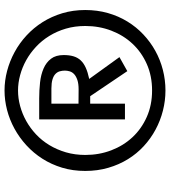

<svg xmlns="http://www.w3.org/2000/svg" viewBox="30 -798 768 868"><g transform="rotate(-90 414.0 -364.0)"><path d="M526.4 -172.4 413.1 -340.3H379.4V-183.1H308.1V-570.8H403.3Q440.4 -570.8 475.6 -566.9Q510.7 -563 538.3 -551Q565.9 -539.1 582.5 -517.3Q599.1 -495.6 599.1 -460Q599.1 -434.6 593.5 -415.8Q587.9 -397 575.2 -383.3Q562.5 -369.6 542 -360.4Q521.5 -351.1 491.2 -344.7L589.8 -208ZM379.4 -515.6V-393.1L443.4 -392.6Q469.7 -392.6 486.3 -398.2Q502.9 -403.8 512.5 -412.6Q522 -421.4 525.4 -432.6Q528.8 -443.8 528.8 -454.6Q528.8 -466.8 525.6 -477.8Q522.5 -488.8 513.7 -497.3Q504.9 -505.9 489 -510.7Q473.1 -515.6 447.8 -515.6ZM439 0Q392.6 0 347.7 -11.5Q302.7 -22.9 262.2 -44.7Q221.7 -66.4 187.5 -97.9Q153.3 -129.4 128.4 -169.7Q103.5 -210 89.4 -258.5Q75.2 -307.1 75.2 -362.8Q75.2 -418.5 89.8 -467Q104.5 -515.6 130.4 -556.2Q156.2 -596.7 191.2 -628.7Q226.1 -660.6 266.4 -682.6Q306.6 -704.6 350.8 -716.1Q395 -727.5 439 -727.5Q483.4 -727.5 527.6 -715.8Q571.8 -704.1 612.3 -682.1Q652.8 -660.2 687.5 -628.2Q722.2 -596.2 747.8 -555.7Q773.4 -515.1 788.1 -466.6Q802.7 -418 802.7 -362.8Q802.7 -308.6 789.1 -260.5Q775.4 -212.4 750.7 -172.1Q726.1 -131.8 692.1 -99.9Q658.2 -67.9 617.9 -45.7Q577.6 -23.4 532 -11.7Q486.3 0 439 0ZM730.5 -362.3Q730.5 -409.7 718.5 -450.4Q706.5 -491.2 685.5 -525.1Q664.6 -559.1 636.2 -585.4Q607.9 -611.8 575.7 -629.6Q543.5 -647.5 508.3 -657Q473.1 -666.5 439 -666.5Q403.8 -666.5 368.7 -657Q333.5 -647.5 301 -629.4Q268.6 -611.3 240.5 -585Q212.4 -558.6 191.9 -524.7Q171.4 -490.7 159.4 -450Q147.5 -409.2 147.5 -362.3Q147.5 -299.8 168.5 -244.9Q189.5 -189.9 227.8 -148.9Q266.1 -107.9 319.8 -84.2Q373.5 -60.5 439 -60.5Q504.4 -60.5 558.1 -84.2Q611.8 -107.9 650.1 -148.9Q688.5 -189.9 709.5 -244.9Q730.5 -299.8 730.5 -362.3Z"/></g></svg>

Font: Damion
Style: Regular
Weight: 400
Foundry: vernon adams
Version: Version 1.000